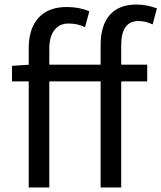

<svg xmlns="http://www.w3.org/2000/svg" viewBox="-20 -829 714 849"><path d="M275 -798Q331 -798 375 -779L356 -709Q323 -725 283 -725Q243 -725 220.5 -696Q198 -667 198 -613V0H107V-615Q107 -703 150.5 -750.5Q194 -798 275 -798ZM584 -809Q627 -809 674 -792L655 -721Q624 -736 592 -736Q516 -736 516 -629V0H425V-630Q425 -717 465.5 -763Q506 -809 584 -809ZM33 -538 111 -543H631V-469H33Z"/></svg>

Font: Merged Yaku Han JP
Style: Regular
Weight: 400
Designer: Ryoko NISHIZUKA 西塚涼子 (kana, bopomofo & ideographs); Paul D. Hunt (Latin, Greek & Cyrillic); Sandoll Communications 산돌커뮤니
Foundry: Adobe
Version: Version 2.004